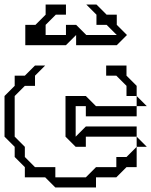

<svg xmlns="http://www.w3.org/2000/svg" viewBox="-20 -785 670 850"><path d="M450 -450V-495H540V-450L585 -405V-360H540V-405L495 -450ZM585 -315V-360L630 -315ZM270 -180V-360H360L405 -315H585V-270H360V-315H315V-180L360 -225H585V-180H360V-135H315ZM90 0V-45L45 -90V-135L0 -180V-360L45 -405V-450H90L135 -495H180L135 -450V-405H90L45 -360V-180L90 -135V-90L135 -45H225V0H360L405 -45H495V-90H540L585 -135V-45H540L495 0H405V45H225L180 0ZM585 -135V-180L630 -135ZM92 -585V-675H137L182 -720V-765H272V-720H227L182 -675V-630H272V-675H317L362 -630H497L452 -675H407V-720L362 -765H407L452 -720H497V-675L542 -630L497 -585H317V-630L272 -585Z"/></svg>

Font: Rubik Iso
Style: Regular
Weight: 400
Designer: Hubert and Fischer, NaN
Foundry: Hubert and Fischer, NaN
Version: Version 2.200